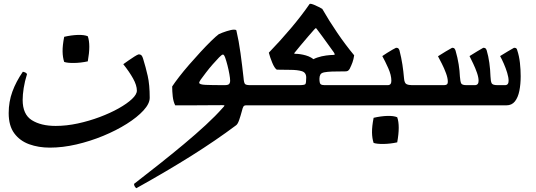

<svg xmlns="http://www.w3.org/2000/svg" viewBox="-20 -558 2837 1017"><path d="M244 224Q184 224 134.5 206Q85 188 55.5 148Q26 108 26 41Q26 -19 45.5 -72.5Q65 -126 101 -178Q107 -177 114 -174Q121 -171 123 -165Q111 -127 105.5 -91.5Q100 -56 100 -29Q100 48 148.5 78.5Q197 109 275 109Q332 109 392 96Q452 83 508 62Q564 41 608.5 16Q653 -9 679 -33.5Q705 -58 705 -78Q705 -106 685 -142Q665 -178 633 -218Q644 -226 660.5 -237.5Q677 -249 692 -258.5Q707 -268 714 -270Q725 -270 730 -264Q735 -258 738 -247Q752 -202 762.5 -155.5Q773 -109 773 -40Q773 -9 740 27Q707 63 651.5 98Q596 133 527 161.5Q458 190 385 207Q312 224 244 224ZM320 -230Q312 -254 311.5 -285.5Q311 -317 320 -363Q359 -372 392.5 -373Q426 -374 445 -366Q461 -321 445 -233Q408 -225 372.5 -224.5Q337 -224 320 -230Z M1199 -131Q1199 -143 1195 -165.5Q1191 -188 1185 -211.5Q1179 -235 1173 -252Q1167 -269 1161 -269Q1155 -269 1140.5 -254Q1126 -239 1107 -217.5Q1088 -196 1071 -173.5Q1054 -151 1043 -136Q1035 -124 1035 -120Q1035 -110 1068.5 -108.5Q1102 -107 1170 -107Q1188 -107 1193.5 -113Q1199 -119 1199 -131ZM1270 -146Q1272 -119 1278 -113Q1284 -107 1304 -107H1374V0H1283Q1273 0 1269 7Q1265 14 1261 31Q1254 57 1246.5 78.5Q1239 100 1230 106Q1123 186 995 266.5Q867 347 702 439Q690 429 690 416Q756 365 823.5 311.5Q891 258 954 205.5Q1017 153 1070 104Q1123 55 1159 14Q1169 4 1169 1Q1169 -1 1157 -1Q1105 -1 1064.5 -0.5Q1024 0 987.5 0Q951 0 908 0Q898 -20 895 -47Q892 -74 892 -100Q905 -120 928.5 -150.5Q952 -181 982 -215.5Q1012 -250 1042 -282.5Q1072 -315 1098 -340.5Q1124 -366 1139 -377Q1156 -385 1181 -393Q1206 -401 1220 -401Q1230 -401 1232 -397Q1245 -342 1254 -276Q1263 -210 1270 -146Z M1663 -47 1610 -50 1565 -107Q1593 -107 1597.5 -112.5Q1602 -118 1602 -147Q1602 -174 1578.5 -181Q1555 -188 1518 -188Q1500 -188 1480.5 -188.5Q1461 -189 1446 -189Q1434 -197 1422 -226Q1410 -255 1404 -279Q1465 -342 1521.5 -409Q1578 -476 1620 -537Q1622 -538 1624 -538Q1630 -538 1642.5 -533Q1655 -528 1667.5 -521.5Q1680 -515 1687 -511Q1723 -448 1767 -383.5Q1811 -319 1856 -265Q1853 -244 1847 -227.5Q1841 -211 1832 -193Q1827 -185 1822 -182.5Q1817 -180 1810 -180Q1763 -180 1738.5 -179Q1714 -178 1698 -175Q1682 -172 1677 -163Q1672 -154 1672 -141Q1672 -117 1678.5 -112Q1685 -107 1698 -107ZM1334 0V-107H1916V0ZM1672 -177 1603 -189Q1603 -214 1619.5 -229.5Q1636 -245 1660 -253Q1684 -261 1707.5 -264Q1731 -267 1745 -267Q1753 -267 1753 -270Q1753 -273 1748 -281Q1738 -295 1721 -318.5Q1704 -342 1687 -365.5Q1670 -389 1659 -403Q1655 -409 1653 -409Q1651 -409 1643 -400Q1632 -388 1611.5 -364Q1591 -340 1570.5 -315.5Q1550 -291 1539 -277Q1537 -273 1543 -273Q1570 -273 1600 -264.5Q1630 -256 1651 -235.5Q1672 -215 1672 -177Z M2161 -107H2215V0H1876V-107H2034Q2053 -107 2053 -130Q2053 -160 2036.5 -197Q2020 -234 2005 -261Q2015 -268 2030 -277.5Q2045 -287 2059 -295Q2073 -303 2078 -305Q2087 -305 2090.5 -301Q2094 -297 2096 -291Q2106 -252 2111.5 -216Q2117 -180 2120 -144Q2122 -118 2133 -112.5Q2144 -107 2161 -107ZM1959 199Q1951 175 1950.5 143.5Q1950 112 1959 66Q1998 57 2031.5 56Q2065 55 2084 63Q2100 108 2084 196Q2047 204 2011.5 204.5Q1976 205 1959 199Z M2720 -291Q2730 -261 2734 -225Q2738 -189 2738 -154Q2738 -112 2731 -77Q2724 -42 2707.5 -21Q2691 0 2662 0H2175V-107H2332Q2341 -107 2346.5 -110.5Q2352 -114 2352 -126Q2352 -144 2342.5 -170Q2333 -196 2320.5 -220.5Q2308 -245 2300 -260Q2320 -273 2341 -285.5Q2362 -298 2375 -305Q2384 -305 2387.5 -300.5Q2391 -296 2393 -290Q2404 -252 2409.5 -217Q2415 -182 2416 -153Q2418 -127 2422.5 -117Q2427 -107 2450 -107H2495Q2515 -107 2515 -130Q2515 -148 2506.5 -172.5Q2498 -197 2486.5 -221Q2475 -245 2467 -261Q2487 -274 2507.5 -286Q2528 -298 2540 -305Q2549 -305 2552.5 -301Q2556 -297 2558 -291Q2567 -261 2572 -225Q2577 -189 2578 -154Q2579 -128 2584 -117.5Q2589 -107 2614 -107H2655Q2674 -107 2674 -130Q2674 -148 2666.5 -172.5Q2659 -197 2648.5 -221Q2638 -245 2629 -261Q2650 -274 2670 -286Q2690 -298 2703 -305Q2712 -305 2715.5 -301Q2719 -297 2720 -291Z"/></svg>

Font: Ruwudu Medium
Style: Regular
Weight: 500
Designer: Becca Hirsbrunner Spalinger
Foundry: SIL International
Version: Version 3.000